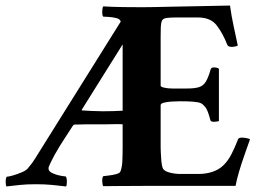

<svg xmlns="http://www.w3.org/2000/svg" viewBox="-43 -668 942 692"><path d="M469 -642Q481 -642 511.5 -642.5Q542 -643 581.5 -644Q621 -645 661.5 -645.5Q702 -646 735.5 -647Q769 -648 786 -648Q791 -611 799 -574Q807 -537 814 -504Q812 -502 804.5 -500.5Q797 -499 792 -499Q779 -499 776 -507Q760 -548 738 -576.5Q716 -605 671 -605H590Q574 -605 559.5 -603.5Q545 -602 541 -594Q537 -585 536.5 -570Q536 -555 536 -534V-359Q536 -355 549 -352Q562 -349 578 -349H630Q659 -349 674.5 -354Q690 -359 699 -374Q708 -389 716 -417Q718 -425 727 -425Q741 -425 746 -420V-232Q745 -231 739 -230Q733 -229 728 -229Q716 -229 715 -236Q706 -271 697 -282Q688 -293 681 -296Q672 -300 653 -301.5Q634 -303 606 -303Q593 -303 576.5 -302Q560 -301 548 -298Q536 -295 536 -289V-138Q536 -135 536.5 -120Q537 -105 538.5 -88Q540 -71 544 -61Q549 -51 568.5 -46Q588 -41 607 -41H672Q700 -41 723.5 -49Q747 -57 763 -73Q779 -89 790.5 -111Q802 -133 815 -166Q817 -172 829 -172Q837 -172 846.5 -170Q856 -168 858 -166Q849 -140 838 -109Q827 -78 818.5 -49Q810 -20 806 2H474Q420 2 380 2.5Q340 3 329 3Q326 -2 325.5 -15Q325 -28 329 -33Q336 -34 349.5 -35.5Q363 -37 376 -40.5Q389 -44 391 -50Q397 -65 398 -88Q399 -111 399 -142V-220Q384 -221 369.5 -220.5Q355 -220 343 -220Q337 -220 332 -220Q327 -220 322 -220Q292 -220 272 -220Q252 -220 226 -219Q222 -219 219 -214Q219 -214 209 -198.5Q199 -183 186 -163Q173 -143 165 -129Q154 -111 143.5 -90Q133 -69 132 -64Q130 -52 144 -45Q158 -38 174 -35Q190 -32 194 -32Q198 -27 198 -13Q198 1 195 4Q170 1 144.5 -1.5Q119 -4 87 -4Q53 -4 29.5 -1.5Q6 1 -20 4Q-22 1 -22.5 -11Q-23 -23 -19 -31Q-13 -31 3 -35.5Q19 -40 35.5 -47Q52 -54 58 -62Q75 -82 83.5 -96.5Q92 -111 105 -131L392 -590Q392 -592 391 -593Q388 -600 375.5 -603Q363 -606 349.5 -607Q336 -608 329 -608Q325 -613 325.5 -627Q326 -641 329 -645Q362 -643 400 -642.5Q438 -642 469 -642ZM399 -269V-508L252 -273Q252 -273 252 -271.5Q252 -270 253 -270Q268 -269 289.5 -268Q311 -267 327 -267Q348 -267 364 -267.5Q380 -268 399 -269Z"/></svg>

Font: Amiri
Style: Bold
Weight: 700
Designer: Khaled Hosny
Version: Version 0.113